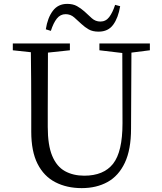

<svg xmlns="http://www.w3.org/2000/svg" viewBox="-20 -953 832 989"><path d="M573 -928 599 -921Q589 -861 563 -825.5Q537 -790 488 -790Q457 -790 437 -801.5Q417 -813 400 -829Q381 -847 362 -863.5Q343 -880 318 -880Q291 -880 273 -857.5Q255 -835 242 -794L216 -802Q225 -861 252 -897Q279 -933 326 -933Q356 -933 376.5 -921.5Q397 -910 415 -894Q434 -876 453 -859Q472 -842 497 -842Q525 -842 542.5 -865Q560 -888 573 -928ZM752 -729V-694L657 -682L655 -290Q655 -182 623 -114.5Q591 -47 534 -15.5Q477 16 401 16Q324 16 265 -14.5Q206 -45 173.5 -109Q141 -173 141 -275V-391Q141 -538 139 -684L46 -694V-729H340V-694L227 -682Q226 -540 226 -391V-299Q226 -205 249 -150Q272 -95 314.5 -71.5Q357 -48 414 -48Q514 -48 562.5 -109.5Q611 -171 611 -318L610 -680L492 -694V-729Z"/></svg>

Font: Han-Nom Khai
Style: Regular
Weight: 400
Version: Version 1.200;June 22, 2023;FontCreator 14.0.0.2814 64-bit